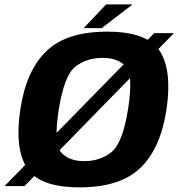

<svg xmlns="http://www.w3.org/2000/svg" viewBox="-58 -820 786 846"><path d="M-38 0H50L708.5 -674H621.5ZM293 5.5Q472.5 5.5 561.2 -80.8Q650 -167 675.5 -337.5Q701 -507.5 647 -594Q593 -680.5 414 -680.5Q234.5 -680.5 145.8 -594.2Q57 -508 31.5 -337.5Q6 -167.5 60 -81Q114 5.5 293 5.5ZM313.5 -110Q244.5 -110 211 -149.2Q177.5 -188.5 201 -337.5Q225 -489 274.8 -527Q324.5 -565 393.5 -565Q462.5 -565 496.2 -526.8Q530 -488.5 506 -337.5Q482 -188 432.2 -149Q382.5 -110 313.5 -110ZM310.5 -696H390L526 -800.5H409.5Z"/></svg>

Font: Anybody UltraCondensed Thin
Style: Bold Italic
Weight: 700
Italic angle: -10°
Version: Version 1.111